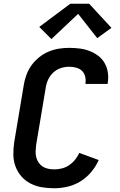

<svg xmlns="http://www.w3.org/2000/svg" viewBox="-20 -999 640 1027"><path d="M270 8Q236 8 203.5 2.5Q171 -3 143 -17.5Q115 -32 94.5 -55.5Q74 -79 63 -108.5Q52 -138 51.5 -171.5Q51 -205 56 -238L107 -543Q111 -570 121 -597.5Q131 -625 148 -649Q165 -673 188.5 -692Q212 -711 239 -722.5Q266 -734 294 -738.5Q322 -743 350 -743Q378 -743 406 -739.5Q434 -736 459.5 -726Q485 -716 506 -700Q527 -684 540 -661Q553 -638 557 -610Q561 -582 556 -554Q556 -553 556 -552Q556 -551 556 -550H437Q437 -551 437 -551.5Q437 -552 437 -552Q440 -571 435.5 -589.5Q431 -608 418.5 -620Q406 -632 387.5 -637Q369 -642 350 -642Q327 -642 304.5 -634.5Q282 -627 264 -610Q246 -593 236.5 -571Q227 -549 224 -526L173 -222Q171 -205 170.5 -188.5Q170 -172 174 -157Q178 -142 187 -129Q196 -116 208.5 -108Q221 -100 237 -96.5Q253 -93 270 -93Q290 -93 310.5 -98Q331 -103 349 -115Q367 -127 381 -144Q395 -161 404 -181L508 -143Q493 -109 468 -79Q443 -49 410.5 -29Q378 -9 341.5 -0.5Q305 8 270 8ZM255 -790 190 -855 356 -979H457L576 -850L500 -795L398 -925Z"/></svg>

Font: Iosevka SS04 Extended
Style: Bold Italic
Weight: 700
Width: 7
Italic angle: -9°
Monospace: yes
Designer: Belleve Invis
Foundry: Belleve Invis
Version: Version 19.0.0; ttfautohint (v1.8.4)